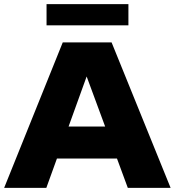

<svg xmlns="http://www.w3.org/2000/svg" viewBox="-51 -904 841 924"><path d="M251 -700H486L770 0H564L512 -141H223L172 0H-31ZM455 -295 366 -536 279 -295ZM173 -884H567V-782H173Z"/></svg>

Font: Chess Sans ExtraBold
Style: Regular
Weight: 800
Designer: Wolf Bōese
Foundry: Wolf Bōese
Version: Version 7.223